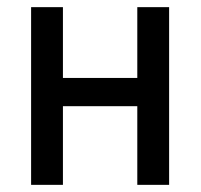

<svg xmlns="http://www.w3.org/2000/svg" viewBox="-20 -517 561 537"><path d="M67 0V-497H156V-299H364V-497H453V0H364V-220H156V0Z"/></svg>

Font: Zen Kaku Gothic Antique Medium
Style: Regular
Weight: 500
Designer: Yoshimichi Ohira
Foundry: Positype
Version: Version 1.002